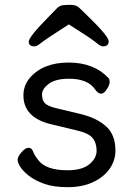

<svg xmlns="http://www.w3.org/2000/svg" viewBox="-20 -751 550 795"><path d="M265 -650Q168 -588 150.5 -573.5Q133 -559 123 -559Q99 -559 99 -578.5Q99 -598 182 -682Q202 -703 214 -715Q226 -727 237.5 -729Q249 -731 272.5 -731Q296 -731 309 -718Q322 -705 342 -686Q430 -601 430 -580Q430 -559 406 -559Q396 -559 377.5 -575Q359 -591 265 -650ZM194 -236Q77 -263 77 -356Q77 -397 103 -428Q158 -492 264 -492Q370 -492 430 -427Q434 -423 434 -411Q434 -399 422 -381Q410 -363 398.5 -363Q387 -363 375 -379Q345 -425 266 -425Q210 -425 182 -404Q154 -383 154 -359.5Q154 -336 166 -323.5Q178 -311 217 -302L313 -279Q380 -263 419 -228Q458 -193 458 -128Q458 -86 433.5 -51.5Q409 -17 364.5 3.5Q320 24 260.5 24Q201 24 161.5 9.5Q122 -5 98 -24.5Q74 -44 63.5 -61Q53 -78 53 -90Q53 -102 69 -120.5Q85 -139 97.5 -139Q110 -139 115 -128Q122 -109 137 -90Q168 -46 260 -46Q319 -46 349.5 -70.5Q380 -95 380 -127Q380 -159 363.5 -179.5Q347 -200 294 -212Z"/></svg>

Font: LXGW WenKai Medium
Style: Regular
Weight: 500
Designer: LXGW / Fontworks Inc.
Foundry: LXGW / Fontworks Inc.
Version: Version 1.501; October 10, 2024